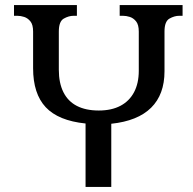

<svg xmlns="http://www.w3.org/2000/svg" viewBox="-20 -734 757 754"><path d="M450 -714H697V-672H684Q665 -672 645.5 -661Q626 -650 626 -610V-454Q626 -363 573.5 -311Q521 -259 417 -248V0H316V-249Q209 -260 159.5 -313Q110 -366 110 -466V-610Q110 -637 99.5 -650Q89 -663 75 -667.5Q61 -672 48 -672H35V-714H282V-672H269Q250 -672 230.5 -661Q211 -650 211 -610V-460Q211 -408 229 -372Q247 -336 282 -318Q317 -300 368 -300Q418 -300 453 -318.5Q488 -337 506.5 -372Q525 -407 525 -456V-610Q525 -637 514.5 -650Q504 -663 490 -667.5Q476 -672 463 -672H450Z"/></svg>

Font: Noto Serif Georgian
Style: Regular
Weight: 400
Designer: Monotype Design Team, Akaki Razmadze
Foundry: Google LLC
Version: Version 2.002